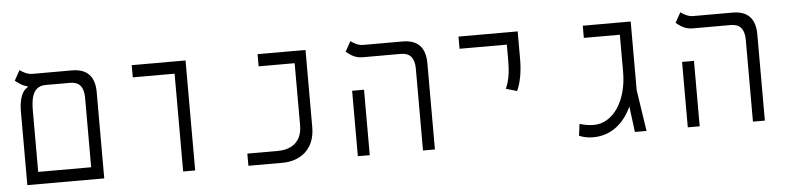

<svg xmlns="http://www.w3.org/2000/svg" viewBox="-41 -811 4184 1019"><g transform="rotate(-5 2051.0 -301.5)"><path d="M70.3 0H480V-459.5C480 -542.5 440.4 -585.9 359.4 -585.9H147.5C121.1 -585.9 96.7 -601.1 82 -611.8L52.2 -558.1C68.8 -544.9 89.8 -527.8 117.2 -522.5V-517.6C89.8 -503.4 70.3 -460.9 70.3 -393.1ZM212.9 -521H343.3C392.1 -521 416 -493.7 416 -435.1V-64.9H133.8V-383.8C133.8 -437 135.7 -521 212.9 -521Z M900.4 0H964.4V-585.9H677.7V-521H900.4Z M1248 0H1430.7C1515.1 0 1603.5 -48.8 1603.5 -174.3V-585.9H1348.1V-521H1540V-190.4C1540 -90.8 1469.7 -64.9 1411.1 -64.9H1248Z M2178.2 0H2241.7V-459.5C2241.7 -542.5 2202.1 -585.9 2121.1 -585.9H1910.2C1883.8 -585.9 1859.4 -601.1 1844.7 -611.8L1814.9 -558.1C1835.4 -541.5 1860.8 -521 1902.3 -521H2105.5C2154.3 -521 2178.2 -493.7 2178.2 -435.1ZM1831.1 0H1894.5V-348.6H1831.1Z M2703.1 -271C2721.7 -310.5 2733.9 -366.2 2733.9 -441.4V-585.9H2418.5V-521H2670.4V-441.4C2670.4 -366.2 2661.6 -327.6 2645 -288.1Z M3085 8.8C3181.6 8.8 3250 -51.3 3289.6 -137.2L3307.1 0H3369.1L3335.9 -220.2V-585.9H3080.6V-521H3272.5V-322.3C3272.5 -169.9 3196.8 -56.2 3093.8 -56.2C3069.3 -56.2 3043 -60.5 3018.1 -68.4L3009.8 -5.9C3036.1 5.4 3060.5 8.8 3085 8.8Z M3936 0H3999.5V-459.5C3999.5 -542.5 3960 -585.9 3878.9 -585.9H3668C3641.6 -585.9 3617.2 -601.1 3602.5 -611.8L3572.8 -558.1C3593.3 -541.5 3618.7 -521 3660.2 -521H3863.3C3912.1 -521 3936 -493.7 3936 -435.1ZM3588.9 0H3652.3V-348.6H3588.9Z"/></g></svg>

Font: Cascadia Code PL Light
Style: Regular
Weight: 300
Monospace: yes
Designer: Aaron Bell
Foundry: Saja Typeworks
Version: Version 2404.023